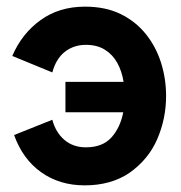

<svg xmlns="http://www.w3.org/2000/svg" viewBox="-20 -548 546 578"><path d="M235 10Q159 10 103.5 -29.8Q48 -69.5 22.5 -141.5L137.5 -187.5Q147.5 -149.5 173.8 -127Q200 -104.5 238.5 -104.5Q288.5 -104.5 315.2 -134Q342 -163.5 351 -210H177V-301.5H352Q347 -333.5 333 -358.8Q319 -384 295.5 -398.5Q272 -413 238.5 -413Q202 -413 175.2 -392Q148.5 -371 137.5 -330L17 -379.5Q45.5 -446.5 101.8 -487.2Q158 -528 236 -528Q297.5 -528 343 -505.8Q388.5 -483.5 419 -445.5Q449.5 -407.5 464.8 -359.2Q480 -311 480 -259Q480 -191 453.5 -129.5Q427 -68 369.5 -27.5Q314 10 235 10Z"/></svg>

Font: Acari Sans
Style: Bold
Weight: 700
Designer: Alfredo Marco Pradil and Stefan Peev (font) & Cristiano Sobral (main changes)
Foundry: Alfredo Marco Pradil and Stefan Peev (font) & Cristiano Sobral (main changes)
Version: Version 1.063; ttfautohint (v1.8.3)